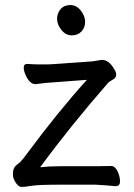

<svg xmlns="http://www.w3.org/2000/svg" viewBox="-20 -724 530 760"><path d="M258.5 -704Q283 -704 300 -682Q317 -660 317 -637.5Q317 -615 302.5 -599.5Q288 -584 264 -584Q240 -584 223 -605.5Q206 -627 206 -649.5Q206 -672 220 -688Q234 -704 258.5 -704ZM291 -66Q403 -66 419 -67H420Q435 -67 445 -46.5Q455 -26 455 -6.5Q455 13 438 13Q397 9 357 7H222Q132 7 105 11.5Q78 16 65.5 16Q53 16 42 -1.5Q31 -19 31 -33Q31 -47 35 -57Q39 -67 51 -75Q63 -83 87 -116Q210 -282 324 -408L191 -398Q165 -397 122 -391H120Q97 -391 81 -428Q74 -443 74 -457Q74 -471 87 -471H89Q115 -469 136 -469H168Q180 -469 189 -470L345 -481L382 -487H386Q412 -485 431 -452Q440 -439 440 -427.5Q440 -416 426 -408.5Q412 -401 407 -395Q257 -223 139 -62Q176 -66 214 -66Z"/></svg>

Font: ToneOZ-Pinyin-WenKai-Medium
Style: Medium
Weight: 700
Designer: Fontworks Inc.
Foundry: ToneOZ
Version: Version 0.240331